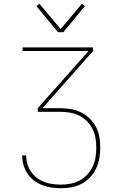

<svg xmlns="http://www.w3.org/2000/svg" viewBox="-20 -770 640 1013"><path d="M302 223Q277 223 252 219.5Q227 216 203.5 207Q180 198 159.5 182.5Q139 167 125 146Q111 125 104 100.5Q97 76 97 50H118Q118 73 124.5 95Q131 117 143.5 135.5Q156 154 174.5 168Q193 182 214 190Q235 198 257.5 201Q280 204 302 204Q328 204 353 199Q378 194 400.5 182Q423 170 440.5 151Q458 132 469 109Q480 86 484 60.5Q488 35 488 10Q488 -16 484 -41Q480 -66 468.5 -89Q457 -112 439 -130Q421 -148 398.5 -159.5Q376 -171 350.5 -175.5Q325 -180 300 -180H179V-199L447 -501H99V-520H471V-501L204 -199H300Q328 -199 356 -194Q384 -189 409 -176.5Q434 -164 454 -144Q474 -124 487 -99Q500 -74 504.5 -46Q509 -18 509 10Q509 38 504 66Q499 94 487 119.5Q475 145 455.5 165.5Q436 186 411 199.5Q386 213 358.5 218Q331 223 302 223ZM286 -600 172 -738 188 -750 300 -617 412 -750 428 -738 314 -600Z"/></svg>

Font: Iosevka Aile Thin
Style: Regular
Weight: 100
Designer: Belleve Invis
Foundry: Belleve Invis
Version: Version 31.1.0; ttfautohint (v1.8.4)